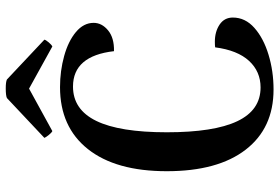

<svg xmlns="http://www.w3.org/2000/svg" viewBox="-168 -766 948 651"><g transform="rotate(-90 305.5 -440.0)"><path d="M51 -348Q51 -521 126 -615.5Q201 -710 336 -710Q391 -710 441.5 -696Q492 -682 523 -656Q554 -630 554 -596Q554 -568 528.5 -547Q503 -526 458 -527Q442 -666 338 -666Q260 -666 221.5 -587Q183 -508 183 -348Q183 -188 220.5 -109Q258 -30 335 -30Q389 -30 425 -69Q461 -108 471 -184Q477 -185 490 -185Q524 -185 548 -169Q572 -153 572 -124Q572 -82 537 -51Q502 -20 446 -3Q390 14 328 14Q197 14 124 -80.5Q51 -175 51 -348ZM497 -763Q496 -758 488 -748.5Q480 -739 474 -736L331 -815L187 -736Q181 -739 173.5 -748.5Q166 -758 164 -763L299 -890Q307 -894 332 -894Q354 -894 362 -890Z"/></g></svg>

Font: Arima Madurai ExtraBold
Style: Regular
Weight: 800
Designer: Joana Correia and Natanael Gama
Foundry: NDISCOVER
Version: Version 1.019